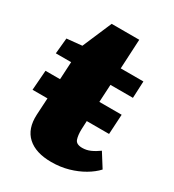

<svg xmlns="http://www.w3.org/2000/svg" viewBox="-171 -770 797 880"><g transform="rotate(30 227.5 -329.5)"><path d="M236 14Q154 14 110.5 -25.5Q67 -65 71 -141L76 -230H-3L5 -335H82L87 -428H6L14 -511L94 -519L160 -673H306L298 -517H418L414 -428H295L290 -335H408L402 -230H284L282 -186Q281 -154 288 -133.5Q295 -113 327 -113Q349 -113 369.5 -122Q390 -131 412 -147L458 -74Q436 -50 402 -30Q368 -10 326 2Q284 14 236 14Z"/></g></svg>

Font: Literata Black
Style: Italic
Weight: 900
Italic angle: -2°
Designer: Latin by Veronika Burian and Jose Scaglione. Greek by Irene Vlachou. Cyrillic by Vera Evstafieva
Foundry: TypeTogether
Version: Version 3.002